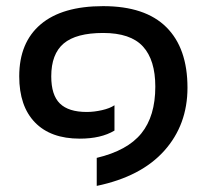

<svg xmlns="http://www.w3.org/2000/svg" viewBox="-20 -504 677 629"><path d="M296.9 105V13.2Q397.5 -10.7 443.1 -67.1Q488.8 -123.5 488.8 -220.2Q488.8 -307.6 448.2 -351.8Q407.7 -396 317.9 -396Q229.5 -396 188.7 -361.6Q147.9 -327.1 147.9 -253.9Q147.9 -192.4 176.3 -164.8Q204.6 -137.2 264.2 -137.2Q288.1 -137.2 314 -143.1Q339.8 -148.9 355 -159.2V-76.2Q311 -49.8 241.2 -49.8Q146 -49.8 94.5 -103Q43 -156.2 43 -253.9Q43 -364.7 113.3 -424.3Q183.6 -483.9 317.9 -483.9Q455.6 -483.9 524.9 -415Q594.2 -346.2 594.2 -216.8Q594.2 -95.2 518.3 -10.3Q442.4 74.7 296.9 105Z"/></svg>

Font: Kanit
Style: Regular
Weight: 400
Designer: Katatrad Team
Foundry: CadsonDemak
Version: Version 1.000;PS 001.000;hotconv 1.0.88;makeotf.lib2.5.64775